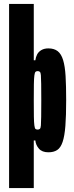

<svg xmlns="http://www.w3.org/2000/svg" viewBox="-20 -763 377 972"><path d="M26 189V-743H151V-458H159Q161 -474 168 -487.5Q175 -501 189.5 -509.5Q204 -518 225 -518Q254 -518 272 -504Q290 -490 299.5 -459Q309 -428 312 -378Q315 -328 315 -256Q315 -177 311 -125.5Q307 -74 297 -44.5Q287 -15 269.5 -3.5Q252 8 225 8Q193 8 177 -10.5Q161 -29 159 -52H151V189ZM171 -107Q177 -107 181.5 -110.5Q186 -114 187 -128Q188 -142 188.5 -172Q189 -202 189 -255Q189 -308 188.5 -338Q188 -368 187 -382Q186 -396 181.5 -399.5Q177 -403 171 -403Q164 -403 160 -399.5Q156 -396 154 -381Q152 -366 151.5 -336.5Q151 -307 151 -255Q151 -203 151.5 -172.5Q152 -142 154 -128Q156 -113 160 -110Q164 -107 171 -107Z"/></svg>

Font: Saira UltraCondensed Black
Style: Regular
Weight: 900
Width: 1
Designer: Hector Gatti with collaboration of the Omnibus-Type team
Foundry: Omnibus-Type
Version: Version 1.101